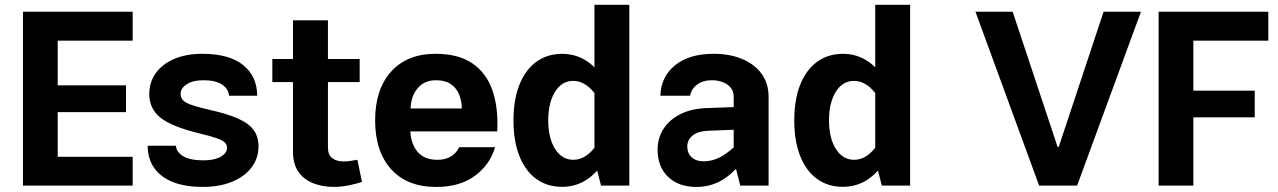

<svg xmlns="http://www.w3.org/2000/svg" viewBox="-20 -757 5212 783"><path d="M521 -117.5H215.3V-299.8H493.9V-409H215.3V-591.1H521V-709.1H73.7V0H521Z M804.7 -537.6Q739.4 -537.6 690.8 -516.8Q642.2 -496 615.5 -459.1Q588.8 -422.1 588.8 -373.9Q588.8 -312.9 635 -276.6Q681.1 -240.3 793.2 -213Q840.2 -201.8 864.4 -193Q888.7 -184.3 897.2 -175.5Q905.8 -166.7 905.8 -153.9Q905.8 -132.6 880 -117.8Q854.2 -103.1 809.9 -103.1Q755.7 -103.1 727.7 -119.6Q699.7 -136.2 697 -162.7H582.2Q582.2 -111.6 607.5 -73.9Q632.8 -36.2 682.9 -15.5Q733 5.2 807.1 5.2Q875.7 5.2 926.9 -16Q978 -37.2 1006.1 -74.5Q1034.2 -111.9 1034.2 -160Q1034.2 -198.8 1015 -225.9Q995.8 -252.9 952 -272.9Q908.3 -292.8 834.9 -309Q786.3 -320.2 760.7 -329.2Q735.1 -338.2 725.8 -348.8Q716.5 -359.3 716.5 -374.5Q716.5 -397.5 742 -413.7Q767.5 -429.8 809.5 -429.8Q859.2 -429.8 885.5 -412.2Q911.8 -394.6 914.1 -366.5H1028.8Q1028.8 -444.8 972.1 -491.2Q915.5 -537.6 804.7 -537.6Z M1437.5 -105.5Q1425.7 -102.9 1410.2 -100.8Q1394.8 -98.7 1381.5 -98.7Q1351.9 -98.7 1334.6 -112.3Q1317.4 -126 1317.4 -155.2V-674.1H1174.8V-139.2Q1174.8 -87.3 1197.4 -55.6Q1220.1 -23.9 1257.9 -9.4Q1295.7 5.2 1340.8 5.2Q1370.5 5.2 1400.3 -0.7Q1430 -6.6 1456.2 -15ZM1090.6 -422.3H1446.8V-516.4H1090.6Z M1653.5 -221.1H2007.7Q2012.8 -318.8 1987.8 -389.7Q1962.8 -460.7 1905.6 -499.1Q1848.5 -537.6 1756.4 -537.6Q1640.6 -537.6 1575.2 -465.2Q1509.8 -392.8 1509.8 -266.2Q1509.8 -139.3 1575.1 -67Q1640.3 5.4 1758.9 5.4Q1855 5.4 1916.8 -40.1Q1978.5 -85.6 1998.9 -156.7H1852.7Q1842.3 -133.9 1819.8 -119.6Q1797.2 -105.3 1763.9 -105.3Q1711.5 -105.3 1683.9 -136.7Q1656.3 -168.1 1653.5 -221.1ZM1654.5 -314.6Q1656.1 -365.8 1683.8 -397.8Q1711.4 -429.8 1758 -429.8Q1794 -429.8 1816.8 -415.2Q1839.6 -400.6 1851 -374.6Q1862.5 -348.6 1863.7 -314.6Z M2546.5 -737.4H2404.2V-104.9L2431.1 0H2546.5ZM2074 -265.8Q2074 -182.3 2097.9 -121.5Q2121.7 -60.7 2166.3 -27.9Q2210.9 4.9 2272.5 4.9Q2327.5 4.9 2371.6 -23.7Q2415.6 -52.2 2450.1 -108.1L2413 -167Q2394.6 -138.4 2370.1 -121.8Q2345.6 -105.3 2318.2 -105.3Q2271.7 -105.3 2243.7 -149.6Q2215.8 -193.9 2215.8 -265.9Q2215.8 -338.4 2243.6 -382.8Q2271.3 -427.2 2317.8 -427.2Q2345 -427.2 2369.6 -410.7Q2394.3 -394.2 2413 -364.8L2450.1 -424.8Q2415.6 -480.3 2371.6 -508.8Q2327.6 -537.4 2272.6 -537.4Q2211.1 -537.4 2166.4 -504.4Q2121.7 -471.3 2097.9 -410.5Q2074 -349.7 2074 -265.8Z M3114.4 -361.9Q3114.4 -417.6 3085.4 -456.8Q3056.4 -495.9 3006 -516.7Q2955.5 -537.6 2890.5 -537.6Q2790.8 -537.6 2733.1 -490.9Q2675.3 -444.3 2673.1 -366.5H2794.4Q2799 -394.4 2823.1 -412.1Q2847.3 -429.8 2883 -429.8Q2906.9 -429.8 2927.2 -422.2Q2947.5 -414.7 2959.8 -399.5Q2972.1 -384.4 2972.1 -361.9V-104.9L2999 0H3114.4ZM3033.4 -130 2990.2 -172.7Q2963.7 -147 2940.4 -130.6Q2917 -114.2 2895 -106.7Q2873 -99.2 2849.4 -99.2Q2818.3 -99.2 2800.6 -115.7Q2782.8 -132.3 2782.8 -159.7Q2782.8 -186.6 2804.4 -204.2Q2825.9 -221.8 2864.5 -223.5L3029.9 -230.3V-322.4L2860.7 -316.2Q2800 -314.1 2755.3 -291.8Q2710.6 -269.5 2686.2 -232Q2661.7 -194.5 2661.7 -146Q2661.7 -77.2 2704.5 -35.9Q2747.3 5.4 2820.3 5.4Q2880.7 5.4 2930.1 -25.7Q2979.4 -56.9 3033.4 -130Z M3691.6 -737.4H3549.3V-104.9L3576.2 0H3691.6ZM3219.1 -265.8Q3219.1 -182.3 3242.9 -121.5Q3266.7 -60.7 3311.3 -27.9Q3355.9 4.9 3417.5 4.9Q3472.5 4.9 3516.6 -23.7Q3560.6 -52.2 3595.2 -108.1L3558 -167Q3539.7 -138.4 3515.1 -121.8Q3490.6 -105.3 3463.2 -105.3Q3416.7 -105.3 3388.8 -149.6Q3360.8 -193.9 3360.8 -265.9Q3360.8 -338.4 3388.6 -382.8Q3416.4 -427.2 3462.9 -427.2Q3490 -427.2 3514.6 -410.7Q3539.3 -394.2 3558 -364.8L3595.2 -424.8Q3560.6 -480.3 3516.6 -508.8Q3472.7 -537.4 3417.6 -537.4Q3356.1 -537.4 3311.4 -504.4Q3266.7 -471.3 3242.9 -410.5Q3219.1 -349.7 3219.1 -265.8Z M4297.7 -158.1H4292.9L4109.8 -709.1H3958.1L4217.7 0H4372.6L4632.9 -709.1H4480.6Z M4846.6 0V-278.5H5096.9V-387.3H4846.6V-591.1H5152.4V-709.1H4705V0Z"/></svg>

Font: Estedad VF
Style: Regular
Weight: 100
Designer: Amin Abedi
Version: Version 7.3